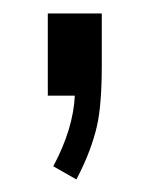

<svg xmlns="http://www.w3.org/2000/svg" viewBox="-20 -708 229 292"><path d="M134.8 -608.9Q134.8 -548.3 127.4 -516.1Q123.5 -499 116 -478.8Q108.4 -458.5 96.2 -435.1L61 -455.1Q91.3 -511.7 93.8 -562.5H52.7V-687.5H134.8Z"/></svg>

Font: Kawthoolei
Style: Regular
Weight: 400
Designer: Moe Zed
Foundry: Moe Zed
Version: Version 1.000;July 10, 2024;FontCreator 14.0.0.2901 32-bit